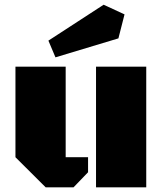

<svg xmlns="http://www.w3.org/2000/svg" viewBox="-20 -805 699 825"><path d="M608.4 -518.6V0H392.6V-518.6ZM262.2 -129.4H358.4V-64.9L295.9 0H176.3L46.4 -129.4V-518.6H262.2ZM425.3 -784.7 515.1 -743.2 488.8 -640.1 218.3 -558.6 188 -630.4Z"/></svg>

Font: Black Ops One
Style: Regular
Weight: 400
Designer: James Grieshaber
Foundry: James Grieshaber
Version: Version 1.002